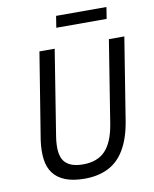

<svg xmlns="http://www.w3.org/2000/svg" viewBox="-95 -949 828 1029"><g transform="rotate(-10 318.5 -434.0)"><path d="M283 9Q220 9 178 -7.5Q136 -24 112.5 -55Q89 -86 83 -131.5Q77 -177 85 -235L161 -705H244L170 -242Q155 -147 184 -107.5Q213 -68 287 -68Q365 -68 408 -113Q451 -158 467 -255L539 -705H623L551 -256Q536 -165 501 -105.5Q466 -46 411 -18.5Q356 9 283 9ZM272 -814 282 -877H556L546 -814Z"/></g></svg>

Font: Nunito Sans 7pt Condensed
Style: Italic
Weight: 400
Width: 3
Italic angle: -9°
Designer: Vernon Adams
Foundry: Vernon Adams
Version: Version 3.101;gftools[0.9.27]